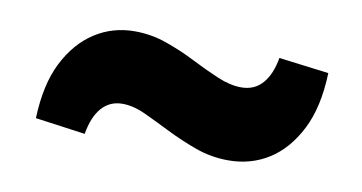

<svg xmlns="http://www.w3.org/2000/svg" viewBox="-35 -396 621 329"><g transform="rotate(10 275.0 -232.0)"><path d="M374 -137Q344 -137 316.5 -147Q289 -157 265 -169Q241 -181 219.5 -191Q198 -201 179 -201Q157 -201 143 -185Q129 -169 124 -139L37 -151Q39 -210 58.5 -248.5Q78 -287 109 -307Q140 -327 178 -327Q207 -327 234 -317.5Q261 -308 285.5 -295.5Q310 -283 332.5 -273.5Q355 -264 374 -264Q397 -264 411 -280Q425 -296 430 -325L517 -314Q515 -254 495 -215Q475 -176 444 -156.5Q413 -137 374 -137Z"/></g></svg>

Font: Ysabeau Infant Black
Style: Italic
Weight: 900
Italic angle: -12°
Designer: Christian Thalmann (Catharsis Fonts)
Version: Version 2.001;gftools[0.9.30]; featfreeze: ss01,ss02,lnum